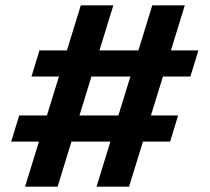

<svg xmlns="http://www.w3.org/2000/svg" viewBox="-20 -700 786 720"><path d="M591 -413 546 -267H648L618 -169H516L464 0H342L394 -169H248L196 0H74L126 -169H22L52 -267H156L201 -413H98L128 -511H231L283 -680H405L353 -511H499L551 -680H673L621 -511H724L694 -413ZM469 -413H323L278 -267H424Z"/></svg>

Font: MartelSansBold
Style: Bold
Weight: 700
Designer: Dan Reynolds and Mathieu Réguer
Foundry: Dan Reynolds and Mathieu Réguer
Version: Version 1.002; ttfautohint (v1.1) -l 5 -r 5 -G 72 -x 0 -D la